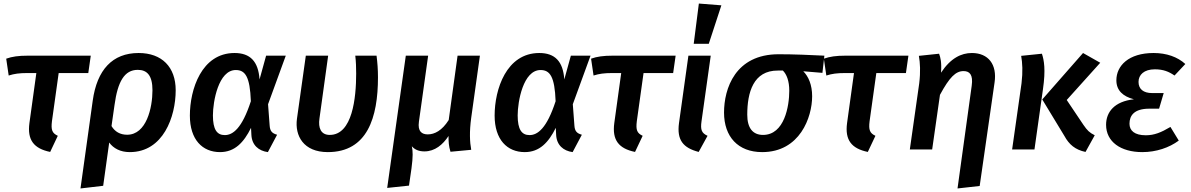

<svg xmlns="http://www.w3.org/2000/svg" viewBox="-20 -843 6718 1083"><path d="M311 -431H478L492 -529H137C85 -529 48 -524 15 -512L29 -417C61 -427 88 -431 136 -431H185L146 -149C133 -53 171 -5 263 14L306 -77C274 -92 267 -110 273 -159Z M762 -544C614 -544 527 -449 503 -275L434 220L562 205L596 -39C620 -6 659 15 712 15C901 15 971 -185 971 -334C971 -465 893 -544 762 -544ZM697 -83C658 -83 628 -100 609 -132L626 -251C644 -383 682 -449 757 -449C810 -449 840 -417 840 -334C840 -235 806 -83 697 -83Z M1303 -544C1117 -544 1051 -339 1051 -191C1051 -55 1122 15 1221 15C1304 15 1355 -39 1396 -122L1398 -82C1401 -24 1439 8 1491 15L1543 -83C1514 -91 1503 -104 1501 -135L1492 -255L1592 -529H1481L1444 -395C1437 -497 1391 -544 1303 -544ZM1310 -448C1363 -448 1390 -411 1395 -272C1345 -118 1293 -81 1248 -81C1204 -81 1181 -112 1181 -192C1181 -270 1212 -448 1310 -448Z M2104 -529H1984C1988 -495 1989 -461 1989 -428C1989 -291 1968 -82 1840 -82C1790 -82 1774 -121 1782 -175L1831 -529H1705L1655 -173C1642 -77 1692 15 1829 15C2052 15 2112 -180 2112 -407C2112 -451 2109 -490 2104 -529Z M2638 -179 2687 -529H2561L2511 -166C2473 -106 2431 -85 2393 -85C2360 -85 2335 -101 2343 -157L2395 -529H2269L2164 217L2287 204L2301 107C2310 41 2309 8 2303 -18C2319 1 2343 11 2374 11C2433 11 2478 -27 2510 -76C2510 -43 2511 -19 2521 13L2638 2C2630 -41 2627 -99 2638 -179Z M3022 -544C2836 -544 2770 -339 2770 -191C2770 -55 2841 15 2940 15C3023 15 3074 -39 3115 -122L3117 -82C3120 -24 3158 8 3210 15L3262 -83C3233 -91 3222 -104 3220 -135L3211 -255L3311 -529H3200L3163 -395C3156 -497 3110 -544 3022 -544ZM3029 -448C3082 -448 3109 -411 3114 -272C3064 -118 3012 -81 2967 -81C2923 -81 2900 -112 2900 -192C2900 -270 2931 -448 3029 -448Z M3610 -431H3777L3791 -529H3436C3384 -529 3347 -524 3314 -512L3328 -417C3360 -427 3387 -431 3435 -431H3484L3445 -149C3432 -53 3470 -5 3562 14L3605 -77C3573 -92 3566 -110 3572 -159Z M3922 -823 3893 -596H3978L4049 -813ZM3989 -529H3863L3810 -149C3797 -53 3833 -9 3921 14L3971 -77C3938 -92 3930 -110 3937 -159Z M4279 15C4492 15 4561 -182 4561 -300C4561 -365 4540 -412 4511 -441L4619 -432L4630 -529C4550 -533 4459 -537 4372 -537C4127 -537 4064 -343 4064 -208C4064 -72 4143 15 4279 15ZM4284 -82C4226 -82 4195 -121 4195 -196C4195 -321 4229 -446 4368 -445H4396C4417 -424 4432 -387 4432 -331C4432 -245 4405 -82 4284 -82Z M4923 -431H5090L5104 -529H4749C4697 -529 4660 -524 4627 -512L4641 -417C4673 -427 4700 -431 4748 -431H4797L4758 -149C4745 -53 4783 -5 4875 14L4918 -77C4886 -92 4879 -110 4885 -159Z M5381 220 5506 206 5590 -378C5605 -479 5555 -544 5462 -544C5402 -544 5342 -515 5288 -433C5292 -493 5285 -518 5277 -540L5163 -528C5170 -489 5173 -439 5165 -373L5112 0H5238L5282 -308C5336 -408 5371 -442 5415 -442C5449 -442 5470 -422 5461 -359Z M6103 14 6155 -80C6125 -95 6113 -107 6091 -139L5997 -279L6186 -489L6089 -544L5859 -282L5984 -76C6010 -28 6045 2 6103 14ZM5689 0H5815L5863 -340C5879 -451 5869 -504 5857 -540L5740 -528C5747 -489 5750 -439 5742 -373Z M6423 15C6502 15 6575 -10 6629 -50L6582 -127C6530 -96 6491 -80 6443 -80C6380 -80 6351 -106 6351 -145C6351 -191 6377 -230 6463 -230H6518L6544 -318H6479C6429 -318 6402 -341 6402 -381C6402 -421 6433 -452 6494 -452C6542 -452 6573 -439 6605 -417L6666 -482C6622 -522 6560 -544 6487 -544C6346 -544 6277 -472 6277 -390C6277 -333 6314 -299 6376 -283C6266 -271 6219 -211 6219 -139C6219 -44 6301 15 6423 15Z"/></svg>

Font: Fira Sans Medium
Style: Italic
Weight: 500
Italic angle: -8°
Designer: bBox Type GmbH & Carrois Corporate GbR & Edenspiekermann AG
Foundry: bBox Type GmbH & Carrois Corporate GbR & Edenspiekermann AG
Version: Version 4.301;PS 004.301;hotconv 1.0.88;makeotf.lib2.5.64775